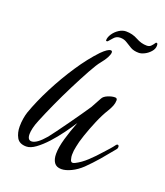

<svg xmlns="http://www.w3.org/2000/svg" viewBox="-112 -648 623 727"><g transform="rotate(20 200.0 -284.0)"><path d="M219 3Q199 3 190 -10Q181 -23 181 -45Q181 -71 191.5 -107.5Q202 -144 217 -182Q203 -160 184 -134Q165 -108 144 -85Q123 -62 102.5 -47Q82 -32 65 -32Q37 -32 26.5 -51Q16 -70 16 -95Q16 -111 18.5 -126.5Q21 -142 25 -154Q43 -205 72 -261.5Q101 -318 135.5 -370Q170 -422 206 -460Q230 -484 242 -484Q248 -484 248 -477Q248 -470 241.5 -457Q235 -444 221 -427Q210 -414 191 -379.5Q172 -345 150 -301.5Q128 -258 108.5 -215Q89 -172 76 -140Q68 -121 64.5 -106Q61 -91 61 -81Q61 -57 77 -57Q98 -57 131 -96Q139 -106 154 -126.5Q169 -147 186.5 -171.5Q204 -196 220 -219Q236 -242 246 -257L269 -299Q274 -309 289.5 -315.5Q305 -322 318 -322Q327 -322 327 -313Q327 -302 322.5 -290.5Q318 -279 310 -266Q295 -242 281 -209Q267 -176 256.5 -145Q246 -114 243 -96Q239 -79 239 -62Q239 -58 239.5 -54Q240 -50 241 -47Q243 -34 251 -34Q255 -34 261 -37Q283 -48 305 -68.5Q327 -89 347 -112Q357 -123 366 -133Q375 -143 383 -154Q386 -157 388 -157Q394 -157 394 -149Q394 -143 390 -139L346 -86Q335 -73 323 -60.5Q311 -48 300 -37Q280 -18 258 -7.5Q236 3 219 3ZM344 -511Q324 -511 311 -518.5Q298 -526 286.5 -533.5Q275 -541 260 -541Q244 -541 234.5 -529.5Q225 -518 219 -512Q212 -509 212 -514Q212 -526 221 -539.5Q230 -553 244 -562Q258 -571 272 -571Q298 -571 319.5 -559Q341 -547 363 -547Q373 -547 379 -552.5Q385 -558 393 -570Q395 -570 397.5 -569Q400 -568 400 -560Q400 -547 390 -535.5Q380 -524 367 -517.5Q354 -511 344 -511Z"/></g></svg>

Font: Birthstone Bounce
Style: Regular
Weight: 400
Designer: Robert E. Leuschke
Foundry: Rob Leuschke
Version: Version 1.010; ttfautohint (v1.8.3)